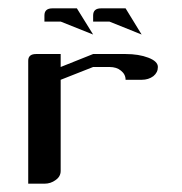

<svg xmlns="http://www.w3.org/2000/svg" viewBox="-20 -442 439 462"><path d="M47.9 0V-295.9Q47.9 -312 66.9 -312H126V-280.8L204.1 -312H282.2Q314 -312 336.9 -303.2Q359.9 -294.4 359.9 -280.8Q359.9 -267.6 349.1 -258.8Q337.4 -250 320.8 -250H282.2Q282.2 -263.2 271 -272Q260.7 -280.8 243.2 -280.8H204.1L126 -250V-30.8Q126 -17.1 113.8 -8.8Q102.1 0 86.9 0ZM204.1 -390.1V-404.8Q204.1 -421.9 223.1 -421.9H282.2L320.8 -358.9L243.2 -390.1ZM86.9 -390.1V-404.8Q86.9 -421.9 106 -421.9H165L204.1 -358.9L126 -390.1Z"/></svg>

Font: Hhenum
Style: Regular
Weight: 400
Designer: T. Christopher White
Version: Version 1.0